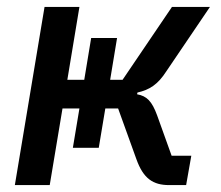

<svg xmlns="http://www.w3.org/2000/svg" viewBox="-20 -536 640 556"><path d="M191 -108H266L285 -222H322L375 -75C395 -19 423 0 470 0H519L534 -85H477L435 -202C420 -243 405 -258 377 -263L378 -268C413 -276 437 -291 462 -330L588 -516H478L335 -305H299L319 -426H244L224 -305H175L210 -516H109L23 0H124L161 -222H210Z"/></svg>

Font: IBM Mono Medium
Style: Italic
Weight: 500
Italic angle: -9°
Monospace: yes
Designer: Mike Abbink, Paul van der Laan, Pieter van Rosmalen
Foundry: Bold Monday
Version: Version 2.3